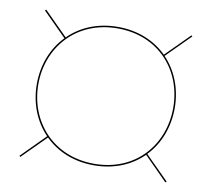

<svg xmlns="http://www.w3.org/2000/svg" viewBox="-61 -699 693 628"><g transform="rotate(10 285.0 -385.0)"><path d="M41 -143.5 44 -140 122.5 -218.5C162 -179.5 217.5 -155 285.5 -155C353.5 -155 409 -179.5 448.5 -218.5L526 -140.5L529.5 -144L451.5 -222C492 -264 514 -322 514 -385C514 -448 491.5 -506 451.5 -547.5L530 -626L526.5 -629L448.5 -551C409 -590 353.5 -614.5 285.5 -614.5C217.5 -614.5 162 -590 122.5 -551L44 -629.5L40.5 -626L119 -547.5C78.5 -506 56 -448 56 -385C56 -322 78.5 -264 119 -222ZM61 -385C61 -507 147.5 -609.5 285.5 -609.5C424 -609.5 509 -507 509 -385C509 -263 424 -160 285.5 -160C147.5 -160 61 -263 61 -385Z"/></g></svg>

Font: Bodoni* 36pt
Style: Regular
Weight: 400
Version: Version 2.3